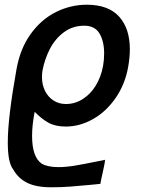

<svg xmlns="http://www.w3.org/2000/svg" viewBox="-20 -574 640 814"><path d="M35.5 143.5Q13 115 13 30Q13 -74 49.5 -278Q65 -367.5 110 -429.8Q155 -492 217.2 -523Q279.5 -554 348 -554Q439.5 -554 485 -503.5Q530.5 -453 530.5 -365.5Q530.5 -331.5 523.5 -291Q510.5 -217 470.5 -159Q430.5 -101 374.5 -69.2Q318.5 -37.5 258.5 -37.5Q214.5 -37.5 185.2 -53.8Q156 -70 127 -100Q116 -44 116 2Q116 92 157 120Q182.5 134.5 227.5 134.5Q259 134.5 295.5 128.5Q332 122.5 386 111.5L425.5 103.5Q424.5 116 420 136Q415.5 156 415 159.5Q407 195 405.5 205.5Q396 206 365.5 209.5Q314.5 214.5 277 217.2Q239.5 220 197.5 220Q133 220 94.8 200.8Q56.5 181.5 35.5 143.5ZM417 -294.5Q421.5 -320 421.5 -347.5Q421.5 -399 401.8 -432Q382 -465 337.5 -465Q288 -465 250.8 -437.2Q213.5 -409.5 191.2 -366Q169 -322.5 160 -274.5Q158 -262 158 -247.5Q158 -214.5 171 -188.5Q184 -162.5 207 -147.8Q230 -133 259.5 -133Q297.5 -133 330.5 -153.8Q363.5 -174.5 386 -211.2Q408.5 -248 417 -294.5Z"/></svg>

Font: JuliaMono MediumItalic
Style: Regular
Weight: 500
Italic angle: -9°
Monospace: yes
Designer: cormullion
Foundry: corm
Version: Version 0.049; ttfautohint (v1.8.4)